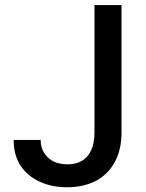

<svg xmlns="http://www.w3.org/2000/svg" viewBox="-20 -748 592 777"><path d="M362.3 -727.5Q389.6 -727.5 471.7 -727.5Q471.7 -598.6 471.7 -211.9Q471.7 -141.6 444.3 -91.8Q417 -42 367.2 -15.6Q317.4 9.8 251 9.8Q189.5 9.8 140.6 -12.7Q91.8 -35.2 63.5 -77.1Q35.2 -120.1 35.2 -181.6Q71.3 -181.6 144.5 -181.6Q144.5 -151.4 158.2 -129.9Q171.9 -107.4 196.3 -94.7Q221.7 -83 253.9 -83Q288.1 -83 312.5 -97.7Q336.9 -112.3 349.6 -141.6Q362.3 -169.9 362.3 -211.9Q362.3 -383.8 362.3 -727.5Z"/></svg>

Font: DeepSea
Style: Medium
Weight: 500
Designer: Stem
Version: Version 3.019;git-0a5106e0b